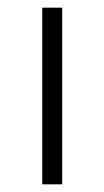

<svg xmlns="http://www.w3.org/2000/svg" viewBox="-20 -480 272 500"><path d="M90 -460H142V0H90Z"/></svg>

Font: Jost* Light
Style: Regular
Weight: 300
Version: Version 3.7